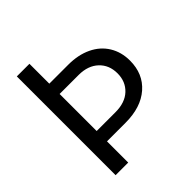

<svg xmlns="http://www.w3.org/2000/svg" viewBox="-193 -844 977 977"><g transform="rotate(-45 295.5 -355.5)"><path d="M171.9 -710.9V-567.9H308.1Q379.9 -567.9 433.6 -542.2Q487.3 -516.6 516.4 -469.2Q545.4 -421.9 545.4 -360.4Q545.4 -265.6 481 -209.2Q416.5 -152.8 305.7 -152.8H171.9V0H81.1V-710.9ZM171.9 -493.7V-227.1H307.1Q376.5 -227.1 415.5 -263.9Q454.6 -300.8 454.6 -359.4Q454.6 -419.4 415.5 -456.3Q376.5 -493.2 310.1 -493.7Z"/></g></svg>

Font: TypoPRO Roboto
Style: Regular
Weight: 400
Designer: Google
Version: Version 2.136; 2016